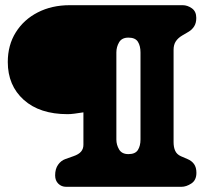

<svg xmlns="http://www.w3.org/2000/svg" viewBox="-20 -720 804 740"><path d="M521.5 -182V-518Q521.5 -543 511.5 -559Q501.5 -575 475 -575Q449.5 -575 439 -557Q428.5 -539 428.5 -518V-182Q428.5 -162 439 -144Q449.5 -126 475 -126Q501.5 -126 511.5 -142Q521.5 -158 521.5 -182ZM679 0H235Q217 0 204.8 -12Q192.5 -24 192.5 -44Q192.5 -69 203.8 -85Q215 -101 232 -107L263 -118Q283.5 -125 292.5 -135.8Q301.5 -146.5 301.5 -162V-287Q282.5 -284 267.2 -282Q252 -280 240.5 -280Q133 -280 71.5 -335.2Q10 -390.5 10 -481Q10 -546 40.8 -595.2Q71.5 -644.5 125.5 -672.2Q179.5 -700 249 -700H684Q702.5 -700 719.5 -688Q736.5 -676 736.5 -651Q736.5 -631 728.2 -618.2Q720 -605.5 707.5 -598L682 -583Q666 -573.5 657.5 -560.5Q649 -547.5 649 -528V-172Q649 -152.5 655.2 -138.8Q661.5 -125 677 -118L702.5 -107Q718.5 -100.5 727.8 -87.8Q737 -75 737 -54Q737 -25.5 717.5 -12.8Q698 0 679 0Z"/></svg>

Font: Fraunces SuperSoft Wonky
Style: Regular
Weight: 900
Version: Version 1.000;[b76b70a41]